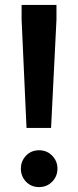

<svg xmlns="http://www.w3.org/2000/svg" viewBox="-20 -752 318 782"><path d="M210 -732V-672L188 -231H88L68 -672V-732ZM86 -118Q107 -140 139 -140Q171 -140 192.5 -118Q214 -96 214 -65Q214 -34 192.5 -12Q171 10 139 10Q107 10 86 -12Q65 -34 65 -65Q65 -96 86 -118Z"/></svg>

Font: Lopes Sans
Style: Bold
Weight: 700
Designer: Gabriel Lam, Diego Maldonado
Foundry: TypeRant, Foresti Design
Version: Version 4.000